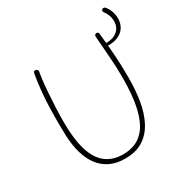

<svg xmlns="http://www.w3.org/2000/svg" viewBox="-200 -1053 1177 1222"><g transform="rotate(-30 388.0 -442.0)"><path d="M743 -885Q760 -865 769 -836.5Q778 -808 776 -777.5Q774 -747 757 -721.5Q740 -696 706 -681.5Q672 -667 617 -670L614 -691Q668 -687 698.5 -704Q729 -721 739.5 -749.5Q750 -778 744 -809Q738 -840 719 -865Q714 -871 713.5 -876.5Q713 -882 716 -886Q719 -890 723.5 -891.5Q728 -893 733.5 -891.5Q739 -890 743 -885ZM139 -750Q141 -758 143.5 -762Q146 -766 152 -766Q162 -766 168 -760.5Q174 -755 172 -744Q168 -723 163.5 -685Q159 -647 155.5 -598.5Q152 -550 149.5 -496.5Q147 -443 147 -389Q147 -265 171.5 -183.5Q196 -102 246.5 -62Q297 -22 374 -22Q421 -22 463.5 -39Q506 -56 540 -101.5Q574 -147 593.5 -231.5Q613 -316 613 -451Q613 -527 607 -600.5Q601 -674 595 -759Q595 -767 599 -771.5Q603 -776 611 -776Q617 -776 620 -773.5Q623 -771 624.5 -767.5Q626 -764 626 -759Q631 -711 634.5 -672Q638 -633 640.5 -596.5Q643 -560 644.5 -519.5Q646 -479 646 -427Q646 -338 633 -259.5Q620 -181 588.5 -120.5Q557 -60 504 -26Q451 8 371 8Q309 8 262.5 -14Q216 -36 184.5 -77.5Q153 -119 136 -177.5Q119 -236 116 -309Q115 -344 114.5 -395.5Q114 -447 115.5 -507Q117 -567 123 -629.5Q129 -692 139 -750Z"/></g></svg>

Font: Playpen Sans Thin
Style: Regular
Weight: 250
Designer: Laura Meseguer, Veronika Burian, José Scaglione
Foundry: TypeTogether
Version: Version 1.001